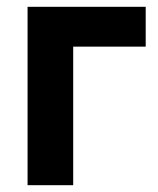

<svg xmlns="http://www.w3.org/2000/svg" viewBox="-20 -544 464 564"><path d="M61 0V-524H408V-407H195V0Z"/></svg>

Font: Raleway-v4020
Style: Bold
Weight: 700
Designer: Matt McInerney, Pablo Impallari, Rodrigo Fuenzalida
Foundry: Matt McInerney, Pablo Impallari, Rodrigo Fuenzalida
Version: Version 4.020;PS 004.020;hotconv 1.0.88;makeotf.lib2.5.64775